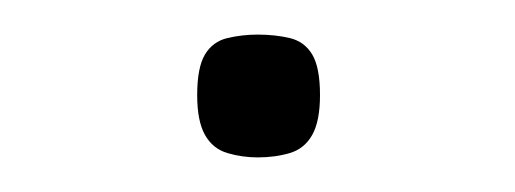

<svg xmlns="http://www.w3.org/2000/svg" viewBox="-20 -890 298 111"><path d="M129 -799Q120 -799 111.5 -801.5Q103 -804 98.5 -812Q94 -820 94 -835Q94 -851 98.5 -858.5Q103 -866 111.5 -868Q120 -870 129 -870Q139 -870 147.5 -868Q156 -866 160.5 -858.5Q165 -851 165 -835Q165 -820 160.5 -812Q156 -804 147.5 -801.5Q139 -799 129 -799Z"/></svg>

Font: Matangi
Style: Regular
Weight: 400
Designer: Prashant Pant
Foundry: The Graphic Ant
Version: Version 3.002